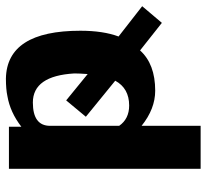

<svg xmlns="http://www.w3.org/2000/svg" viewBox="-44 -478 683 634"><g transform="rotate(-90 297.0 -160.5)"><path d="M57 161V-472H196V-431Q244 -468 297 -477Q320 -482 355 -482Q513 -479 513 -236Q513 -161 494 -110L594 -32L539 33L448 -39Q403 11 315 11Q255 11 199 -34V161ZM199 -108Q222 -75 266 -75Q323 -75 348 -121L229 -218L283 -283L370 -212Q372 -240 372 -256Q364 -393 276 -393Q199 -393 199 -336V-160Z"/></g></svg>

Font: Coval
Style: Heavy
Weight: 900
Foundry: Context Ltd
Version: Version 001.000